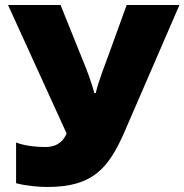

<svg xmlns="http://www.w3.org/2000/svg" viewBox="-20 -734 734 764"><path d="M694 -714H484L413 -518C404 -493 372 -412 361 -364H355C346 -402 322 -465 308 -498L221 -714H12L245 -203C235 -179 214 -149 160 -149C126 -149 80 -153 44 -167V-5C85 6 136 10 169 10C350 10 413 -65 477 -213Z"/></svg>

Font: Noto Sans UI Black
Style: Regular
Weight: 900
Designer: Monotype Design Team
Foundry: Monotype Imaging Inc.
Version: Version 1.901